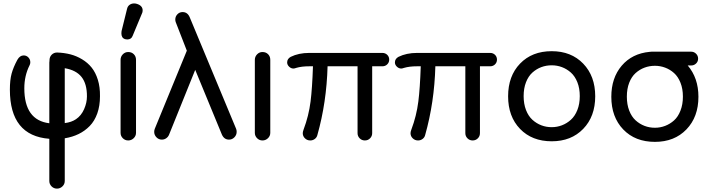

<svg xmlns="http://www.w3.org/2000/svg" viewBox="-20 -821 4176 1129"><path d="M315.9 -512.2Q357.4 -510.7 393.6 -501.5Q429.7 -492.2 462.6 -472.4Q495.6 -452.6 518.8 -423.8Q542 -395 555.4 -351.8Q568.8 -308.6 567.9 -254.9Q567.9 -198.2 552 -153.8Q536.1 -109.4 507.6 -80.1Q479 -50.8 442.4 -33Q405.8 -15.1 360.8 -7.8V243.2Q360.8 261.7 347.2 274.9Q333.5 288.1 314.9 288.1Q296.4 288.1 283.2 274.9Q270 261.7 270 243.2V-4.9Q38.1 -22.5 38.1 -293.9Q38.1 -351.1 48.3 -388.4Q58.6 -425.8 82 -469.2Q96.7 -495.1 119.1 -495.1Q135.7 -495.1 147 -483.2Q158.2 -471.2 158.2 -455.1Q158.2 -444.3 153.8 -437Q123 -375.5 123 -301.8Q123 -114.3 270 -96.2V-453.1Q270 -455.1 270.5 -458.3Q271 -461.4 271 -462.9V-465.8Q271 -486.3 283.9 -499.3Q296.9 -512.2 315.9 -512.2ZM491.2 -253.9Q491.7 -327.6 459.7 -368.2Q427.7 -408.7 360.8 -419.9V-97.2Q400.4 -102.1 426.8 -120.1Q457.5 -140.6 474.4 -178.7Q491.2 -216.8 491.2 -253.9Z M779.8 -469.2V-40Q779.8 -21.5 766.1 -8.3Q752.4 4.9 733.9 4.9Q715.3 4.9 702.1 -8.3Q689 -21.5 689 -40V-469.2Q689 -487.8 702.1 -501.5Q715.3 -515.1 733.9 -515.1Q753.9 -515.1 766.8 -502.2Q779.8 -489.3 779.8 -469.2ZM818.8 -759.8Q818.8 -748.5 814.9 -742.2L759.8 -609.9Q752 -588.9 728 -588.9Q724.6 -588.9 714.8 -590.8Q693.8 -598.1 693.8 -625Q693.8 -635.3 694.8 -638.2L727.1 -769Q730.5 -784.2 741.9 -792.5Q753.4 -800.8 769 -800.8Q777.3 -800.8 786.1 -797.9Q818.8 -787.1 818.8 -759.8Z M1095.7 -719.2 1368.7 -63Q1371.6 -55.7 1371.6 -45.9Q1371.6 -27.3 1358.4 -13.7Q1345.2 0 1326.7 0Q1297.9 0 1284.7 -29.8L1127.9 -410.2L973.6 -27.8Q968.3 -15.6 957 -7.8Q945.8 0 931.6 0Q913.1 0 899.9 -13.7Q886.7 -27.3 886.7 -45.9Q886.7 -55.7 890.6 -64.9L1078.6 -522.9L1013.7 -689.9Q1010.7 -697.3 1010.7 -706.1Q1010.7 -724.1 1023.2 -737.1Q1035.6 -750 1053.7 -750Q1083 -750 1095.7 -719.2Z M1569.3 -469.2V-40Q1569.3 -21.5 1555.7 -8.3Q1542 4.9 1523.4 4.9Q1504.9 4.9 1491.7 -8.3Q1478.5 -21.5 1478.5 -40V-469.2Q1478.5 -487.8 1491.7 -501.5Q1504.9 -515.1 1523.4 -515.1Q1543.5 -515.1 1556.4 -502.2Q1569.3 -489.3 1569.3 -469.2Z M2268.6 -470.2Q2268.6 -454.1 2257.1 -442.6Q2245.6 -431.2 2228.5 -431.2H2168.5V-38.1Q2168.5 -20 2156 -7.6Q2143.6 4.9 2125.5 4.9Q2107.4 4.9 2095 -7.6Q2082.5 -20 2082.5 -38.1V-431.2H1906.2Q1900.4 -218.8 1846.2 -26.9Q1842.8 -12.7 1831.1 -3.9Q1819.3 4.9 1804.2 4.9Q1786.1 4.9 1773.2 -7.6Q1760.3 -20 1760.3 -38.1Q1760.3 -45.9 1765.1 -59.1Q1795.4 -139.2 1806.2 -224.1Q1815.9 -301.3 1820.3 -431.2H1798.3Q1753.9 -431.2 1722.2 -421.9Q1711.9 -418 1705.6 -418Q1691.4 -418 1679.9 -429Q1668.5 -439.9 1668.5 -454.1Q1668.5 -475.1 1689.5 -486.8Q1736.3 -509.8 1798.3 -509.8H2228.5Q2245.6 -509.8 2257.1 -498.5Q2268.6 -487.3 2268.6 -470.2Z M2902.3 -470.2Q2902.3 -454.1 2890.9 -442.6Q2879.4 -431.2 2862.3 -431.2H2802.2V-38.1Q2802.2 -20 2789.8 -7.6Q2777.3 4.9 2759.3 4.9Q2741.2 4.9 2728.8 -7.6Q2716.3 -20 2716.3 -38.1V-431.2H2540Q2534.2 -218.8 2480 -26.9Q2476.6 -12.7 2464.8 -3.9Q2453.1 4.9 2438 4.9Q2419.9 4.9 2407 -7.6Q2394 -20 2394 -38.1Q2394 -45.9 2398.9 -59.1Q2429.2 -139.2 2439.9 -224.1Q2449.7 -301.3 2454.1 -431.2H2432.1Q2387.7 -431.2 2356 -421.9Q2345.7 -418 2339.4 -418Q2325.2 -418 2313.7 -429Q2302.2 -439.9 2302.2 -454.1Q2302.2 -475.1 2323.2 -486.8Q2370.1 -509.8 2432.1 -509.8H2862.3Q2879.4 -509.8 2890.9 -498.5Q2902.3 -487.3 2902.3 -470.2Z M3224.1 9.8Q3108.4 9.8 3038.1 -63Q2967.8 -135.7 2967.8 -254.9Q2967.8 -374 3038.1 -447Q3108.4 -520 3224.1 -520Q3338.9 -520 3409.4 -446.8Q3480 -373.5 3480 -254.9Q3480 -136.2 3409.4 -63.2Q3338.9 9.8 3224.1 9.8ZM3224.1 -437Q3191.9 -437 3163.1 -426.3Q3134.3 -415.5 3110.6 -394.3Q3086.9 -373 3073 -337.4Q3059.1 -301.8 3059.1 -255.9Q3059.1 -210 3073 -174.1Q3086.9 -138.2 3110.6 -116.7Q3134.3 -95.2 3163.1 -84.2Q3191.9 -73.2 3224.1 -73.2Q3255.4 -73.2 3284.2 -84.2Q3313 -95.2 3336.9 -116.7Q3360.8 -138.2 3375 -174.1Q3389.2 -210 3389.2 -255.9Q3389.2 -301.8 3375 -337.4Q3360.8 -373 3336.9 -394.3Q3313 -415.5 3284.2 -426.3Q3255.4 -437 3224.1 -437Z M4043.9 -436H4023.9Q4086.9 -362.3 4086.9 -252Q4086.9 -133.3 4016.4 -60.1Q3945.8 13.2 3831.1 13.2Q3714.8 13.2 3644.8 -59.8Q3574.7 -132.8 3574.7 -252Q3574.7 -362.8 3635.7 -434.6Q3696.8 -506.3 3799.8 -516.1Q3802.7 -517.1 3811 -517.1H4043.9Q4061 -517.1 4073 -505.1Q4085 -493.2 4085 -476.1Q4085 -459 4073 -447.5Q4061 -436 4043.9 -436ZM3831.1 -69.8Q3862.3 -69.8 3891.1 -80.8Q3919.9 -91.8 3943.6 -113Q3967.3 -134.3 3981.4 -170.7Q3995.6 -207 3995.6 -252.9Q3995.6 -298.8 3981.4 -334.5Q3967.3 -370.1 3943.6 -391.4Q3919.9 -412.6 3891.1 -423.3Q3862.3 -434.1 3831.1 -434.1Q3798.8 -434.1 3770 -423.3Q3741.2 -412.6 3717.5 -391.4Q3693.8 -370.1 3679.9 -334.5Q3666 -298.8 3666 -252.9Q3666 -206.5 3679.9 -170.7Q3693.8 -134.8 3717.5 -113.3Q3741.2 -91.8 3770 -80.8Q3798.8 -69.8 3831.1 -69.8Z"/></svg>

Font: Aka-Acid-Varela
Style: Regular
Weight: 400
Designer: Joe Prince, Avraham Cornfeld, Cyberella
Foundry: Joe Prince, Avraham Cornfeld, Cyberella
Version: Version 2.000; ttfautohint (v1.5.33-1714) -l 8 -r 50 -G 200 